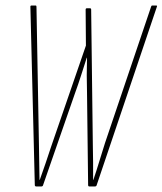

<svg xmlns="http://www.w3.org/2000/svg" viewBox="-20 -675 588 695"><path d="M112 0Q106 0 106 -5L90 -651Q90 -655 94 -655H109Q112 -655 112 -651L121 -149Q122 -118 122 -86Q122 -54 123 -24H124Q135 -54 145 -84Q155 -114 165 -144L291 -510L290 -640Q290 -645 294 -645H306Q310 -645 310 -640L316 -152Q317 -120 317 -88Q317 -56 317 -24H318Q329 -56 339 -89.5Q349 -123 360 -157L527 -651Q528 -655 531 -655H545Q547 -655 548 -654.5Q549 -654 548 -651L330 -5Q329 0 323 0H304Q299 0 299 -5L295 -338Q294 -369 294 -402Q294 -435 295 -466H294Q284 -435 273.5 -402Q263 -369 252 -339L136 -5Q135 0 129 0Z"/></svg>

Font: Sofia Sans Extra Condensed Thin
Style: Italic
Weight: 250
Italic angle: -9°
Version: Version 4.100